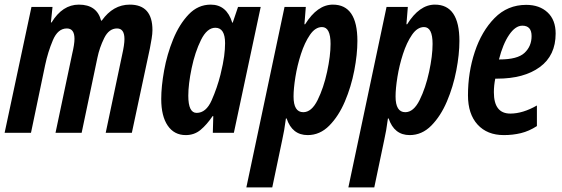

<svg xmlns="http://www.w3.org/2000/svg" viewBox="-27 -574 2431 830"><path d="M107 0 168 -292Q180 -349 201.5 -400Q223 -451 262 -451Q295 -451 295 -406Q295 -383 285 -341L213 0H326L394 -324Q403 -368 423.5 -409.5Q444 -451 479 -451Q511 -451 511 -405Q511 -381 501 -337L430 0H543L621 -365Q625 -386 628.5 -407Q632 -428 632 -444Q632 -554 534 -554Q462 -554 413 -485H410Q392 -554 314 -554Q243 -554 196 -477H193L200 -544H109L-7 0Z M787 -160Q787 -210 801.5 -279.5Q816 -349 842 -401.5Q868 -454 904 -454Q946 -454 946 -387Q946 -362 942 -331Q938 -300 926 -251Q912 -195 888 -140.5Q864 -86 823 -86Q787 -86 787 -160ZM892 -72H895L893 0H984L1100 -544H1002L979 -476H977Q953 -554 884 -554Q829 -554 788.5 -511.5Q748 -469 721.5 -404Q695 -339 682.5 -269.5Q670 -200 670 -146Q670 -72 698 -31Q726 10 776 10Q813 10 840 -12.5Q867 -35 892 -72Z M1242 -157Q1242 -191 1250 -241Q1258 -291 1274 -340.5Q1290 -390 1313 -423.5Q1336 -457 1365 -457Q1402 -457 1402 -384Q1402 -333 1387 -263.5Q1372 -194 1346 -141.5Q1320 -89 1284 -89Q1242 -89 1242 -157ZM1150 236 1193 31Q1202 -8 1209 -62H1212Q1236 10 1303 10Q1356 10 1396.5 -31Q1437 -72 1464 -135.5Q1491 -199 1504.5 -269Q1518 -339 1518 -397Q1518 -554 1412 -554Q1345 -554 1292 -469H1289L1295 -544H1203L1038 236Z M1683 -157Q1683 -191 1691 -241Q1699 -291 1715 -340.5Q1731 -390 1754 -423.5Q1777 -457 1806 -457Q1843 -457 1843 -384Q1843 -333 1828 -263.5Q1813 -194 1787 -141.5Q1761 -89 1725 -89Q1683 -89 1683 -157ZM1591 236 1634 31Q1643 -8 1650 -62H1653Q1677 10 1744 10Q1797 10 1837.5 -31Q1878 -72 1905 -135.5Q1932 -199 1945.5 -269Q1959 -339 1959 -397Q1959 -554 1853 -554Q1786 -554 1733 -469H1730L1736 -544H1644L1479 236Z M2294 -29V-118Q2233 -83 2179 -83Q2108 -83 2108 -175Q2108 -205 2114 -234H2122Q2238 -234 2306.5 -284Q2375 -334 2375 -429Q2375 -488 2340 -520.5Q2305 -553 2248 -553Q2167 -553 2111 -496Q2055 -439 2025.5 -350Q1996 -261 1996 -162Q1996 -81 2037.5 -35.5Q2079 10 2151 10Q2190 10 2225 1.5Q2260 -7 2294 -29ZM2231 -463Q2271 -463 2271 -418Q2271 -374 2240.5 -345.5Q2210 -317 2133 -317H2130Q2147 -384 2174 -423.5Q2201 -463 2231 -463Z"/></svg>

Font: Noto Sans Display Condensed
Style: Bold Italic
Weight: 700
Width: 3
Designer: Monotype Design team
Foundry: Monotype Imaging Inc.
Version: 1.000